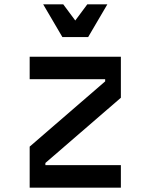

<svg xmlns="http://www.w3.org/2000/svg" viewBox="-20 -860 690 880"><path d="M116 -600H534V-412L188 -113V-103H534V0H116V-188L462 -487V-497H116ZM472 -840 384 -690H266L178 -840H270L354 -727H296L380 -840Z"/></svg>

Font: Martian Mono SemiCondensed
Style: Regular
Weight: 400
Width: 4
Designer: Roman Shamin
Foundry: Evil Martians
Version: Version 1.000